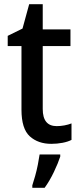

<svg xmlns="http://www.w3.org/2000/svg" viewBox="-20 -680 385 921"><path d="M252 -75Q270 -75 289 -78.5Q308 -82 323 -88V-9Q306 0 280 5Q254 10 226 10Q163 10 123 -26Q83 -62 83 -154V-459H17V-508L88 -543L120 -660H185V-539H318V-459H185V-157Q185 -75 252 -75ZM269 71Q259 102 238.5 145Q218 188 194 221H135V209Q141 191 148.5 164.5Q156 138 161.5 110Q167 82 170 61H269Z"/></svg>

Font: Noto Sans Sinhala UI SemiCondensed Medium
Style: Regular
Weight: 500
Width: 4
Designer: Jelle Bosma - Monotype Design Team
Foundry: Monotype Imaging Inc.
Version: Version 2.006; ttfautohint (v1.8.4.7-5d5b)